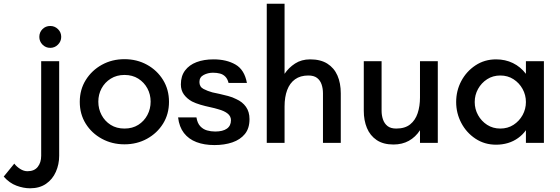

<svg xmlns="http://www.w3.org/2000/svg" viewBox="-137 -770 3019 1035"><path d="M134 -512Q109 -512 92 -529.5Q75 -547 75 -571Q75 -596 92 -613Q109 -630 134 -630Q158 -630 175.5 -613Q193 -596 193 -571Q193 -547 175.5 -529.5Q158 -512 134 -512ZM25 245Q-10 245 -48 231Q-86 217 -117 182L-60 112Q-48 128 -28.5 140.5Q-9 153 11 153Q48 153 66.5 129.5Q85 106 85 70V-440H182V70Q182 116 164 156.5Q146 197 111 221Q76 245 25 245Z M534 8Q467 8 412 -22Q357 -52 325 -103.5Q293 -155 293 -221Q293 -287 325.5 -339Q358 -391 412.5 -421Q467 -451 534 -451Q601 -451 655.5 -421Q710 -391 742 -339Q774 -287 774 -221Q774 -155 742 -103.5Q710 -52 655.5 -22Q601 8 534 8ZM534 -77Q577 -77 608.5 -97Q640 -117 657.5 -150Q675 -183 675 -222Q675 -261 657.5 -293.5Q640 -326 608.5 -346Q577 -366 534 -366Q492 -366 460 -346Q428 -326 410.5 -293.5Q393 -261 393 -222Q393 -183 410.5 -150Q428 -117 459.5 -97Q491 -77 534 -77Z M1019 12Q964 12 922 -4Q880 -20 854.5 -53Q829 -86 823 -137H922Q927 -106 942.5 -89.5Q958 -73 979 -67Q1000 -61 1023 -61Q1064 -61 1086 -76.5Q1108 -92 1108 -122Q1108 -143 1090.5 -157.5Q1073 -172 1040 -181Q1021 -187 995 -192.5Q969 -198 943.5 -205.5Q918 -213 898 -223Q871 -238 854.5 -260.5Q838 -283 838 -315Q838 -360 860.5 -390Q883 -420 922.5 -435Q962 -450 1014 -450Q1084 -450 1132.5 -422Q1181 -394 1194 -323H1095Q1090 -344 1078 -356.5Q1066 -369 1049 -373.5Q1032 -378 1011 -378Q984 -378 961 -366Q938 -354 938 -328Q938 -302 960 -290.5Q982 -279 1008 -272Q1023 -269 1045.5 -264Q1068 -259 1092.5 -252.5Q1117 -246 1136 -236Q1170 -221 1189 -194Q1208 -167 1208 -128Q1208 -78 1183 -47.5Q1158 -17 1115.5 -2.5Q1073 12 1019 12Z M1301 0V-750H1397V-372Q1419 -405 1453.5 -427.5Q1488 -450 1535 -450Q1591 -450 1627.5 -427Q1664 -404 1682 -363Q1700 -322 1700 -267V0H1604V-267Q1604 -293 1596.5 -315Q1589 -337 1572 -350Q1555 -363 1525 -363Q1482 -363 1453.5 -342.5Q1425 -322 1411 -284.5Q1397 -247 1397 -196V0Z M1984 9Q1929 9 1893.5 -15Q1858 -39 1841 -80Q1824 -121 1824 -173V-440H1920V-173Q1920 -148 1927.5 -126Q1935 -104 1952 -90.5Q1969 -77 1999 -77Q2046 -77 2074 -99.5Q2102 -122 2114.5 -160Q2127 -198 2127 -244V-440H2223V0H2127V-68Q2103 -31 2067 -11Q2031 9 1984 9Z M2537 10Q2475 10 2426 -22.5Q2377 -55 2349.5 -107.5Q2322 -160 2322 -220Q2322 -281 2349.5 -333Q2377 -385 2426 -417.5Q2475 -450 2537 -450Q2587 -450 2628 -430Q2669 -410 2698 -372V-440H2795V0H2698V-68Q2681 -44 2656 -26Q2631 -8 2601 1Q2571 10 2537 10ZM2560 -77Q2600 -77 2631 -97Q2662 -117 2680 -149.5Q2698 -182 2698 -220Q2698 -258 2680 -290.5Q2662 -323 2631 -343Q2600 -363 2560 -363Q2520 -363 2489 -343Q2458 -323 2440 -290.5Q2422 -258 2422 -220Q2422 -182 2440 -149.5Q2458 -117 2489 -97Q2520 -77 2560 -77Z"/></svg>

Font: Teachers Medium
Style: Regular
Weight: 500
Designer: Alfredo Marco Pradil, Chank Diesel
Version: Version 1.001